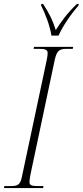

<svg xmlns="http://www.w3.org/2000/svg" viewBox="-40 -951 418 971"><path d="M220 -771H256C278 -819 313 -872 357 -923L358 -931H349C299 -884 267 -838 242 -799C227 -847 210 -882 178 -931H169L168 -923C188 -885 214 -816 220 -771ZM-20 0H178L180 -10H155C125 -10 109 -12 109 -30C109 -37 111 -54 114 -68L237 -649C248 -698 262 -704 300 -704H328L330 -714H132L130 -704H157C187 -704 201 -700 201 -683C201 -675 200 -665 196 -646L71 -58C62 -14 49 -10 10 -10H-18Z"/></svg>

Font: Noto Serif Display ExtraCondensed ExtraLight
Style: Italic
Weight: 200
Width: 2
Italic angle: -12°
Designer: Monotype Design Team
Foundry: Monotype Imaging Inc.
Version: Version 2.009